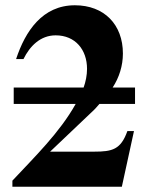

<svg xmlns="http://www.w3.org/2000/svg" viewBox="-20 -708 555 728"><path d="M492 -314V-376H407C432 -414 446 -459 446 -505C446 -615 375 -688 264 -688C141 -688 76 -590 41 -484H69C93 -533 133 -574 191 -574C266 -574 310 -519 310 -447C310 -423 305 -398 297 -376H32V-314H267C206 -205 112 -114 27 -23V0H442L488 -211H463C438 -141 406 -133 337 -133H170L332 -287C341 -295 349 -305 357 -314Z"/></svg>

Font: XITS
Style: Bold
Weight: 700
Designer: MicroPress Inc., with final additions and corrections provided by Coen Hoffman, Elsevier (retired)
Version: Version 1.107